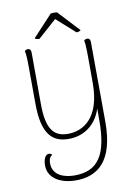

<svg xmlns="http://www.w3.org/2000/svg" viewBox="-99 -747 735 1049"><g transform="rotate(-10 268.0 -222.0)"><path d="M173 -556 276 -648 379 -556C385 -556 397 -558 403 -564L293 -682C281 -684 270 -684 258 -682L148 -564C151 -558 167 -556 173 -556ZM447 -490C447 -504 441 -512 430 -512C421 -512 416 -508 412 -504C418 -481 418 -447 418 -267C418 -71 319 -18 237 -18C155 -18 119 -70 119 -206L118 -490C118 -504 112 -512 101 -512C92 -512 87 -508 83 -504C87 -488 89 -460 89 -417L90 -207C91 -46 143 10 236 10C324 10 391 -42 418 -127V-62C418 129 365 212 233 212C183 212 112 195 112 123C112 114 113 90 132 80C128 74 121 71 114 71C94 71 83 99 83 130C83 209 163 240 235 240C358 240 449 170 449 -46Z"/></g></svg>

Font: Arima Koshi Thin
Style: Regular
Weight: 250
Designer: Joana Correia and Natanael Gama
Foundry: NDISCOVER
Version: Version 1.019;PS 001.019;hotconv 1.0.88;makeotf.lib2.5.64775